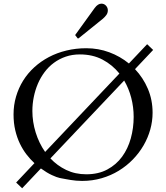

<svg xmlns="http://www.w3.org/2000/svg" viewBox="-20 -972 904 1045"><path d="M813.5 -700.2 714.8 -595.7Q759.3 -548.8 784.9 -488.5Q810.5 -428.2 810.5 -358.4Q810.5 -312.5 797.9 -267.1Q785.2 -221.7 761.2 -180.4Q737.3 -139.2 703.1 -104Q668.9 -68.8 626.2 -42.7Q583.5 -16.6 533.2 -2Q482.9 12.7 426.8 12.7Q409.2 12.7 394 11.2Q378.9 9.8 365 7.6Q351.1 5.4 338.1 2.9Q325.2 0.5 311.5 -2L304.7 -3.4Q290 -6.3 262.5 -19Q234.9 -31.7 202.6 -55.2L100.6 52.7L67.9 21.5L167.5 -84Q145 -104.5 124.5 -131.1Q104 -157.7 88.1 -190.7Q72.3 -223.6 63 -263.2Q53.7 -302.7 53.7 -349.1Q53.7 -399.9 67.4 -446.5Q81.1 -493.2 106 -533.2Q130.9 -573.2 166.5 -605.7Q202.1 -638.2 246.1 -661.4Q290 -684.6 341.6 -697Q393.1 -709.5 449.7 -709.5Q515.6 -709.5 574.7 -687.5Q633.8 -665.5 681.6 -626.5L780.8 -731.4ZM156.2 -367.7Q156.2 -309.1 174.1 -251.2Q191.9 -193.4 225.6 -145L629.9 -571.8Q591.8 -619.1 538.1 -647.5Q484.4 -675.8 414.6 -675.8Q373 -675.8 337.6 -663.6Q302.2 -651.4 273.4 -630.1Q244.6 -608.9 222.7 -579.6Q200.7 -550.3 186 -515.9Q171.4 -481.4 163.8 -443.8Q156.2 -406.2 156.2 -367.7ZM707.5 -335.4Q707.5 -389.2 694.3 -439.7Q681.2 -490.2 655.8 -533.7L254.4 -109.9Q291 -70.8 340.1 -47.1Q389.2 -23.4 449.7 -23.4Q515.6 -23.4 564.2 -49.6Q612.8 -75.7 644.5 -119.1Q676.3 -162.6 691.9 -219Q707.5 -275.4 707.5 -335.4ZM391.1 -778.3Q389.2 -780.3 389.2 -781.2Q389.2 -782.2 391.1 -784.2L495.1 -928.2Q504.4 -940.9 513.7 -946.5Q522.9 -952.1 531.7 -952.1Q546.9 -952.1 556.9 -941.2Q566.9 -930.2 566.9 -916Q566.9 -900.9 558.3 -889.6Q549.8 -878.4 540 -870.1L408.7 -764.2Q406.2 -762.7 405.3 -762.7Q403.3 -762.7 403.1 -762.9Q402.8 -763.2 401.9 -764.2Z"/></svg>

Font: Kurinto Book Core
Style: Regular
Weight: 400
Designer: Kurinto was developed by Clint Goss from a range of fonts that are compatible with the SIL Open Font License Version 1.1
Foundry: Clinton F. Goss
Version: Version 2.196; July 25, 2020